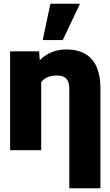

<svg xmlns="http://www.w3.org/2000/svg" viewBox="-20 -802 589 1025"><path d="M34 0H200V-364C217 -385 243 -399 283 -399C330 -399 350 -377 350 -328V203H516V-332C516 -456 464 -538 334 -538C273 -538 227 -515 192 -481L189 -528H34ZM208 -588H315L407 -782H249Z"/></svg>

Font: Asimov Pro
Style: Ult
Weight: 900
Designer: Google
Version: Version 2.000980; 2014